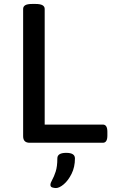

<svg xmlns="http://www.w3.org/2000/svg" viewBox="-20 -722 572 971"><path d="M130 0Q97 0 97 -33V-677Q97 -689 107.5 -695.5Q118 -702 143 -702H159Q184 -702 195 -695.5Q206 -689 206 -677V-92H500Q523 -92 523 -56V-36Q523 0 500 0ZM263 229Q254 229 244.5 226Q235 223 235 213Q235 203 244 187.5Q253 172 261.5 146Q270 120 270 79Q270 51 315 51Q359 51 359 79Q359 123 342 157Q325 191 302.5 210Q280 229 263 229Z"/></svg>

Font: Asap Semi Expanded Medium
Style: Regular
Weight: 500
Width: 6
Designer: Pablo Cosgaya
Foundry: Omnibus-Type
Version: Version 3.001; ttfautohint (v1.8.4.7-5d5b)